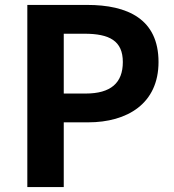

<svg xmlns="http://www.w3.org/2000/svg" viewBox="-20 -760 707 780"><path d="M91 0H239V-263H338C497 -263 624 -339 624 -508C624 -683 498 -740 334 -740H91ZM239 -380V-623H323C425 -623 479 -594 479 -508C479 -423 430 -380 328 -380Z"/></svg>

Font: Noto Sans CJK JP Bold
Style: Regular
Weight: 700
Designer: Ryoko NISHIZUKA (kana & ideographs); Paul D. Hunt (Latin, Greek & Cyrillic); Wenlong ZHANG (bopomofo); Sandoll Communica
Foundry: Adobe Systems Incorporated
Version: Version 1.004;PS 1.004;hotconv 1.0.82;makeotf.lib2.5.63406